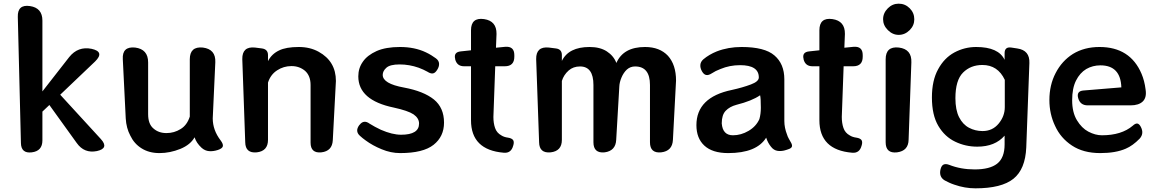

<svg xmlns="http://www.w3.org/2000/svg" viewBox="-20 -823 6308 1046"><path d="M77 -731Q75 -800 143 -790Q211 -780 211 -711V-325L357 -512Q405 -572 479 -557Q552 -541 498 -488L308 -307L529 -66Q576 -15 508 0Q439 14 398 -44L249 -251L211 -215V-58Q211 0 153 7Q95 14 94 -44Z M849 11Q792 11 751 -15Q711 -40 690 -84Q668 -125 665 -178L649 -501Q645 -571 716 -564Q787 -555 787 -483V-201Q787 -147 816 -123Q844 -98 887 -98Q929 -98 964 -120Q999 -141 1014 -188V-500Q1014 -571 1085 -564Q1156 -555 1153 -484L1139 -178Q1139 -114 1182 -58Q1197 -38 1194 -26Q1191 -14 1167 -6Q1143 2 1120 0.5Q1097 -1 1078 -18Q1050 -44 1040 -75Q1018 -35 963 -12Q906 11 849 11Z M1672 -360Q1672 -410 1642 -437Q1611 -463 1568 -463Q1525 -463 1490 -440Q1454 -417 1440 -373V-61Q1440 0 1379 7Q1317 13 1316 -48L1300 -501Q1299 -571 1369 -564L1408 -559Q1440 -554 1440 -523V-490Q1460 -529 1500 -548Q1538 -567 1608 -567Q1669 -567 1716 -541Q1810 -489 1810 -382L1793 -59Q1790 0 1731 7Q1672 13 1672 -46Z M2160 11Q2109 11 2059 -10Q2010 -30 1972 -58Q1963 -64 1955.5 -70.5Q1948 -77 1941 -83Q1913 -108 1937 -141L1939 -143Q1962 -173 1994 -149Q2021 -132 2055 -116Q2117 -89 2165 -89Q2263 -89 2263 -150Q2263 -179 2233 -200Q2203 -220 2125 -237Q1932 -277 1932 -407Q1932 -452 1957 -487Q1981 -522 2032 -545Q2082 -567 2159 -567Q2239 -567 2300 -538Q2317 -530 2330.5 -521.5Q2344 -513 2355 -505Q2371 -493 2372 -476.5Q2373 -460 2362 -443Q2351 -425 2338.5 -423Q2326 -421 2309 -432Q2298 -438 2286.5 -443.5Q2275 -449 2261 -454Q2210 -472 2157 -472Q2105 -472 2085 -454Q2065 -436 2065 -415Q2065 -367 2181 -346Q2288 -326 2344 -281Q2399 -236 2399 -155Q2399 -79 2342 -34Q2285 11 2160 11Z M2724 9Q2546 -6 2546 -168V-462H2508Q2470 -462 2460 -499V-501Q2450 -539 2490 -543L2546 -549V-658Q2546 -729 2617 -719Q2686 -709 2685 -638L2682 -563L2732 -568Q2782 -572 2782 -523V-514Q2782 -462 2730 -462H2678L2668 -186Q2668 -152 2677 -126Q2686 -99 2712 -85Q2726 -76 2748 -73Q2767 -70 2774.5 -61Q2782 -52 2777 -33L2776 -30Q2765 13 2724 9Z M3521 -360Q3521 -461 3440 -461Q3414 -461 3395 -444Q3377 -427 3366 -401Q3355 -375 3354 -352L3337 -61Q3334 -1 3274 7Q3213 13 3213 -48V-360Q3213 -461 3140 -461Q3103 -461 3078 -439Q3051 -415 3041 -382V-61Q3041 0 2980 7Q2918 13 2917 -48L2901 -501Q2900 -571 2970 -564L3009 -559Q3041 -555 3041 -523V-491Q3078 -567 3192 -567Q3249 -567 3286 -543Q3323 -519 3338 -480Q3376 -567 3494 -567Q3574 -567 3619 -519Q3663 -470 3663 -384L3646 -61Q3643 0 3582 7Q3521 13 3521 -48Z M3947 11Q3861 11 3817 -30Q3774 -70 3774 -141Q3774 -293 3967 -333Q4026 -346 4071 -363Q4114 -379 4114 -401Q4114 -468 4012 -468Q3955 -468 3905 -447Q3878 -437 3857 -423Q3840 -412 3827 -414.5Q3814 -417 3804 -435Q3794 -453 3795.5 -470Q3797 -487 3812 -500Q3843 -526 3885 -543Q3947 -567 4020 -567Q4146 -567 4199 -521Q4253 -475 4253 -391V-164Q4253 -127 4268 -89Q4271 -79 4276 -70Q4281 -61 4286 -52Q4297 -35 4294.5 -25Q4292 -15 4272 -9L4263 -6Q4239 2 4217 -1Q4195 -4 4180 -24Q4163 -45 4154 -73Q4102 11 3947 11ZM3973 -86Q4017 -86 4058 -110Q4099 -134 4117 -174Q4125 -202 4125 -236Q4125 -289 4121 -304Q4076 -273 3992 -252Q3955 -242 3933.5 -219.5Q3912 -197 3912 -151Q3917 -86 3973 -86Z M4622 9Q4444 -6 4444 -168V-462H4406Q4368 -462 4358 -499V-501Q4348 -539 4388 -543L4444 -549V-658Q4444 -729 4515 -719Q4584 -709 4583 -638L4580 -563L4630 -568Q4680 -572 4680 -523V-514Q4680 -462 4628 -462H4576L4566 -186Q4566 -152 4575 -126Q4584 -99 4610 -85Q4624 -76 4646 -73Q4665 -70 4672.5 -61Q4680 -52 4675 -33L4674 -30Q4663 13 4622 9Z M4805 -500Q4805 -572 4877 -564Q4948 -555 4945 -483L4930 -62Q4929 -1 4867 7Q4805 14 4805 -48ZM4876 -633Q4843 -633 4817 -659Q4791 -685 4791 -718Q4791 -752 4817 -778Q4842 -803 4876 -803Q4911 -803 4936 -778Q4961 -753 4961 -718Q4961 -684 4936 -659Q4910 -633 4876 -633Z M5294 203Q5236 203 5179 183Q5164 178 5151 172Q5138 166 5127 160Q5110 150 5104.5 134.5Q5099 119 5104 99Q5109 79 5120.5 73.5Q5132 68 5151 75Q5214 100 5290 100Q5372 100 5412 69Q5453 37 5453 -36V-84Q5401 -24 5304 -24Q5240 -24 5184 -51Q5127 -78 5092 -137Q5057 -196 5057 -292Q5057 -385 5091 -446Q5124 -507 5179 -537Q5235 -567 5298 -567Q5420 -567 5453 -497V-533Q5453 -569 5489 -564L5522 -559Q5591 -549 5588 -479L5571 -20Q5566 99 5501 151Q5436 203 5294 203ZM5333 -109Q5387 -109 5420.5 -149.5Q5454 -190 5454 -239V-388Q5416 -469 5332 -469Q5268 -469 5226.5 -427.5Q5185 -386 5185 -288Q5185 -224 5205 -184.5Q5225 -145 5259 -127Q5293 -109 5333 -109Z M5974 11Q5882 11 5820 -30Q5758 -71 5728 -137Q5697 -202 5697 -278Q5697 -360 5731 -425Q5765 -491 5825 -529Q5887 -567 5970 -567Q6137 -567 6199 -421Q6207 -402 6212.5 -381Q6218 -360 6221 -336Q6228 -292 6206 -270.5Q6184 -249 6139 -249H5906Q5865 -249 5854 -288Q5843 -327 5883 -330L6089 -347Q6085 -467 5975 -467Q5933 -467 5898 -447Q5863 -426 5842 -384Q5821 -342 5821 -277Q5821 -211 5847 -168Q5873 -125 5909 -106Q5947 -86 5983 -86Q6090 -86 6151 -138Q6165 -151 6175.5 -150Q6186 -149 6195 -132Q6214 -96 6189 -68Q6151 -29 6113 -13Q6058 11 5974 11Z"/></svg>

Font: s+UCsàWOS
Style: Regular
Weight: 400
Designer: FontworksQlS√∏0¬ü¬ôs√†OS¬àe[W\~√Ñ: ZERO[P0e√∂QI¬ä0¬ÉFSW0¬ò¬ëQ√°0R¬ûO0Little White Dog0YHv}N_0^_qMagmeta0v
Version: Version 1.000; 20230222